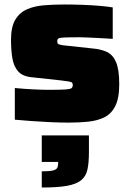

<svg xmlns="http://www.w3.org/2000/svg" viewBox="-20 -538 580 855"><path d="M286 8Q248 8 204.5 6Q161 4 120 1Q79 -2 46 -5V-146Q67 -144 88 -142.5Q109 -141 129 -140Q149 -139 166 -138.5Q183 -138 196 -138Q248 -138 270.5 -139.5Q293 -141 298.5 -145.5Q304 -150 304 -159Q304 -166 301 -169.5Q298 -173 287 -175Q276 -177 251 -180L121 -194Q80 -198 60.5 -220.5Q41 -243 35 -279Q29 -315 29 -361Q29 -418 48 -450Q67 -482 100 -496.5Q133 -511 176 -514.5Q219 -518 267 -518Q306 -518 347 -516.5Q388 -515 423.5 -512Q459 -509 482 -505V-365Q451 -367 422 -368.5Q393 -370 370.5 -371Q348 -372 337 -372Q288 -372 266.5 -371Q245 -370 240 -366.5Q235 -363 235 -355Q235 -348 237 -344.5Q239 -341 249 -338.5Q259 -336 283 -334L394 -322Q429 -319 455.5 -307Q482 -295 496.5 -262Q511 -229 511 -163Q511 -100 493 -65Q475 -30 443.5 -15Q412 0 371.5 4Q331 8 286 8ZM166 297V225Q199 225 214.5 221.5Q230 218 234.5 210Q239 202 239 189V183H166V65H376V140Q376 186 369.5 216.5Q363 247 341.5 264.5Q320 282 278.5 289.5Q237 297 166 297Z"/></svg>

Font: Saira SemiExpanded Black
Style: Regular
Weight: 900
Width: 6
Designer: Hector Gatti with collaboration of the Omnibus-Type team
Foundry: Omnibus-Type
Version: Version 1.101